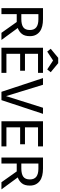

<svg xmlns="http://www.w3.org/2000/svg" viewBox="872 -1676 805 2588"><g transform="rotate(90 1274.0 -382.5)"><path d="M423 0 277 -206H171V0H90V-560H239Q290 -560 332 -550Q374 -540 404 -518Q434 -496 451 -462.5Q468 -429 468 -383Q468 -313 437 -275Q406 -237 358 -220L519 0ZM171 -498V-268H237Q312 -268 348.5 -294.5Q385 -321 385 -383Q385 -442 348.5 -470Q312 -498 241 -498Z M934 -252H706V-67H963V0H624V-560H963V-493H706V-317H934ZM676 -617 638 -664 760 -765H832L954 -664L916 -617L796 -696Z M1515 -560 1330 0H1218L1033 -560H1123L1276 -62L1433 -560Z M1925 -252H1697V-67H1954V0H1615V-560H1954V-493H1697V-317H1925Z M2437 0 2291 -206H2185V0H2104V-560H2253Q2304 -560 2346 -550Q2388 -540 2418 -518Q2448 -496 2465 -462.5Q2482 -429 2482 -383Q2482 -313 2451 -275Q2420 -237 2372 -220L2533 0ZM2185 -498V-268H2251Q2326 -268 2362.5 -294.5Q2399 -321 2399 -383Q2399 -442 2362.5 -470Q2326 -498 2255 -498Z"/></g></svg>

Font: Carrois Gothic SC
Style: Regular
Weight: 400
Designer: Ralph du Carrois
Foundry: Ralph du Carrois
Version: Version 1.001